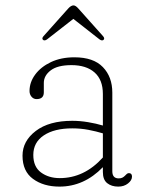

<svg xmlns="http://www.w3.org/2000/svg" viewBox="-20 -681 546 712"><path d="M63.5 -103.5Q63.5 -158 112.8 -195.5Q162 -233 248 -233Q276.5 -233 306.5 -228Q336.5 -223 361.5 -215.5V-332.5Q361.5 -385 330.8 -412.2Q300 -439.5 245 -439.5Q193.5 -439.5 168 -420Q142.5 -400.5 142.5 -373.5V-338.5Q142.5 -313.5 115.5 -313.5Q104.5 -313.5 97 -322.2Q89.5 -331 89.5 -343.5Q89.5 -376 110.5 -404.5Q131.5 -433 169 -450.8Q206.5 -468.5 256 -468.5Q326.5 -468.5 361.5 -432.2Q396.5 -396 396.5 -337.5V-46Q396.5 -19.5 420 -19.5Q428.5 -19.5 433.8 -22.2Q439 -25 442.5 -28.5Q446.5 -32.5 450 -35.8Q453.5 -39 458 -39Q469.5 -39 469.5 -26Q469.5 -12.5 454.8 -0.8Q440 11 418.5 11Q393.5 11 377.5 -1.8Q361.5 -14.5 361.5 -43V-61Q291.5 11 200.5 11Q141.5 11 102.5 -17.5Q63.5 -46 63.5 -103.5ZM103.5 -106.5Q103.5 -62.5 132 -41.5Q160.5 -20.5 201.5 -20.5Q292.5 -20.5 361.5 -97V-186.5Q336.5 -194 308 -199.5Q279.5 -205 248 -205Q181.5 -205 142.5 -179Q103.5 -153 103.5 -106.5ZM363 -532.5Q357.5 -529 349 -535L252 -611L154.5 -535Q146 -529 140.5 -532.5Q133.5 -537.5 141 -546.5L233 -649.5Q243.5 -661 252.5 -661Q260.5 -661 270.5 -649.5L362.5 -546.5Q370 -537.5 363 -532.5Z"/></svg>

Font: Fraunces 9pt S100 Thin
Style: Regular
Weight: 100
Version: Version 1.000; ttfautohint (v1.8.3)